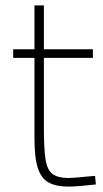

<svg xmlns="http://www.w3.org/2000/svg" viewBox="-20 -683 382 713"><path d="M235 10Q190 10 162 -4.5Q134 -19 121 -57.5Q108 -96 108 -168V-468H29V-500H108V-663H143V-500H325V-468H143V-206Q143 -132 149 -92Q155 -52 175 -37Q195 -22 235 -22Q245 -22 262.5 -23.5Q280 -25 299 -27Q318 -29 333 -30L336 2Q315 4 285 7Q255 10 235 10Z"/></svg>

Font: TitilliumWeb ExtraLight
Style: Regular
Weight: 400
Designer: Mohamed Gaber, Accademia di Belle Arti di Urbino and others
Foundry: Kief Type Foundry, Accademia di Belle Arti di Urbino and others
Version: Version 3.000; ttfautohint (v1.8.2)